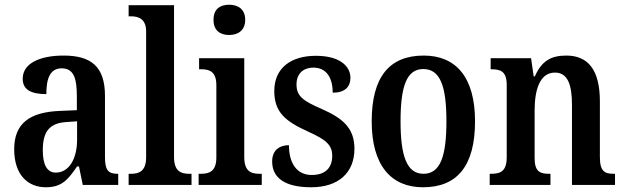

<svg xmlns="http://www.w3.org/2000/svg" viewBox="-20 -782 2644 812"><path d="M174 10C242 10 268 -23 306 -78H314L330 0H480V-47H477C437 -47 424 -63 424 -118V-376C424 -501 365 -547 249 -547C150 -547 76 -515 76 -449C76 -404 109 -384 176 -384C176 -449 191 -493 241 -493C294 -493 305 -447 305 -373V-316L234 -313C104 -308 40 -259 40 -151C40 -41 99 10 174 10ZM216 -52C178 -52 161 -87 161 -146C161 -222 186 -262 263 -266L306 -269V-191C306 -109 271 -52 216 -52Z M524 0H790V-47H780C745 -47 716 -58 716 -118V-760H524V-713H534C562 -713 598 -705 598 -649V-118C598 -58 569 -47 534 -47H524Z M949 -634C986 -634 1017 -653 1017 -698C1017 -744 986 -762 949 -762C911 -762 883 -744 883 -698C883 -653 911 -634 949 -634ZM820 0H1087V-47H1077C1041 -47 1013 -58 1013 -118V-536H822V-489H833C867 -489 895 -478 895 -422V-116C895 -58 866 -47 830 -47H820Z M1296 10C1412 10 1479 -52 1479 -153C1479 -241 1429 -282 1341 -321C1260 -356 1234 -376 1234 -425C1234 -469 1261 -496 1306 -496C1356 -496 1387 -459 1387 -390C1438 -390 1462 -414 1462 -453C1462 -502 1417 -546 1316 -546C1211 -546 1140 -495 1140 -397C1140 -308 1186 -269 1284 -225C1359 -191 1385 -169 1385 -123C1385 -74 1358 -42 1298 -42C1236 -42 1202 -91 1202 -168C1168 -168 1131 -152 1131 -99C1131 -31 1183 10 1296 10Z M1769 10C1914 10 1989 -81 1989 -269C1989 -457 1907 -547 1772 -547C1627 -547 1552 -457 1552 -269C1552 -81 1635 10 1769 10ZM1771 -47C1700 -47 1674 -123 1674 -269C1674 -415 1699 -490 1770 -490C1843 -490 1868 -415 1868 -269C1868 -123 1843 -47 1771 -47Z M2051 0H2308V-47H2303C2265 -47 2241 -55 2241 -113V-315C2241 -398 2261 -475 2327 -475C2381 -475 2399 -424 2399 -338V0H2581V-47H2577C2538 -47 2517 -56 2517 -118V-353C2517 -488 2466 -547 2375 -547C2311 -547 2271 -525 2242 -459H2237L2226 -536H2055V-489H2059C2097 -489 2123 -480 2123 -423V-117C2123 -56 2095 -47 2056 -47H2051Z"/></svg>

Font: Noto Serif Armenian Condensed SemiBold
Style: Regular
Weight: 600
Width: 3
Designer: Monotype Design Team
Foundry: Monotype Imaging Inc.
Version: Version 2.008